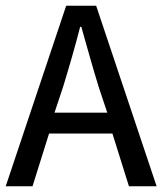

<svg xmlns="http://www.w3.org/2000/svg" viewBox="-20 -653 570 673"><path d="M432 0 374 -185H152L94 0H0L212 -633H317L529 0ZM171 -258H356L326 -348Q310 -400 295 -453Q280 -506 265 -559H261Q247 -505 232 -452.5Q217 -400 201 -348Z"/></svg>

Font: Narnoor
Style: Regular
Weight: 400
Designer: S. Sridhar Murthy
Foundry: SIL International
Version: Version 3.000